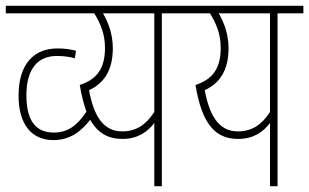

<svg xmlns="http://www.w3.org/2000/svg" viewBox="-20 -642 1066 662"><path d="M178 -475C97 -475 44 -421 44 -313C44 -209 92 -159 164 -159C224 -159 261 -191 291 -229C317 -183 353 -163 402 -163C456 -163 489 -188 512 -218V0H538V-596H627V-622H0V-596H305C326 -562 342 -525 342 -477C342 -408 316 -369 255 -349C261 -313 269 -282 278 -257C246 -209 214 -185 165 -185C109 -185 71 -219 71 -313C71 -407 112 -449 176 -449C201 -449 221 -446 238 -441L242 -467C222 -472 205 -475 178 -475ZM287 -331C336 -354 369 -396 369 -476C369 -524 353 -566 335 -596H512V-256C483 -211 449 -189 401 -189C336 -189 303 -243 287 -331Z M1026 -622H615V-596H704C725 -562 741 -525 741 -477C741 -408 715 -369 654 -349C676 -215 722 -163 801 -163C855 -163 888 -188 911 -218V0H937V-596H1026ZM686 -331C735 -354 768 -396 768 -476C768 -524 752 -566 734 -596H911V-256C882 -211 848 -189 800 -189C735 -189 702 -243 686 -331Z"/></svg>

Font: Noto Sans Devanagari UI ExtraCondensed Thin
Style: Regular
Weight: 100
Width: 2
Designer: Jelle Bosma - Monotype Design Team
Foundry: Monotype Imaging Inc.
Version: Version 2.004